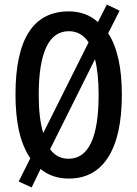

<svg xmlns="http://www.w3.org/2000/svg" viewBox="-20 -774 603 843"><path d="M515 -358Q515 -179 455.5 -84.5Q396 10 282 10Q209 10 158 -32L119 49L62 23L113 -79Q78 -132 63 -201Q48 -270 48 -359Q48 -724 282 -724Q358 -724 410 -677L449 -754L505 -727L455 -628Q515 -536 515 -358ZM150 -358Q150 -253 170 -190L369 -588Q337 -637 282 -637Q216 -637 183 -566.5Q150 -496 150 -358ZM413 -358Q413 -452 397 -514L200 -119Q230 -77 281 -77Q413 -77 413 -358Z"/></svg>

Font: Noto Sans Thai ExtCond Med
Style: Regular
Weight: 500
Width: 2
Designer: Monotype Design Team
Foundry: Monotype Imaging Inc.
Version: Version 2.002; ttfautohint (v1.8.4.7-5d5b)